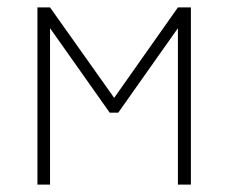

<svg xmlns="http://www.w3.org/2000/svg" viewBox="-20 -498 617 518"><path d="M81 0V-478H115L288 -234L460 -478H495V0H460V-422L299 -194H276L115 -422V0Z"/></svg>

Font: Zen Kaku Gothic New Light
Style: Regular
Weight: 300
Designer: Yoshimichi Ohira
Foundry: Positype
Version: Version 1.002